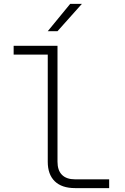

<svg xmlns="http://www.w3.org/2000/svg" viewBox="-20 -965 640 985"><path d="M365 0Q297 0 261 -35Q225 -70 225 -135V-685H50V-730H275V-135Q275 -91 298 -68Q321 -45 365 -45H540V0ZM275 -805H225L340 -945H400Z"/></svg>

Font: JetBrains Mono Extra Light
Style: Regular
Weight: 200
Monospace: yes
Designer: Philipp Nurullin, Konstantin Bulenkov
Foundry: JetBrains
Version: 2.002